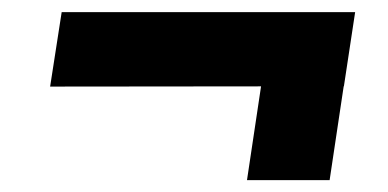

<svg xmlns="http://www.w3.org/2000/svg" viewBox="-20 -445 638 316"><path d="M62.5 -302.5 81.5 -425H564.5L546 -303ZM386.5 -148.5 421.5 -382H557.5L522.5 -148.5Z"/></svg>

Font: Public Sans Thin ExtraBold
Style: Italic
Weight: 800
Italic angle: -8°
Version: Version 2.001